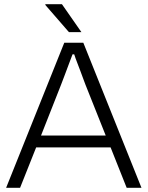

<svg xmlns="http://www.w3.org/2000/svg" viewBox="-20 -888 698 908"><path d="M9 0 284 -686H374L649 0H579L503 -191H151L75 0ZM174 -247H480L384 -488Q381 -496 375 -512Q369 -528 361.5 -548.5Q354 -569 345.5 -590.5Q337 -612 331 -631H323Q316 -612 306 -586Q296 -560 286.5 -534Q277 -508 269 -488ZM365 -736H306L194 -865L195 -868H273Z"/></svg>

Font: Archivo SemiBold ExtraLight
Style: Regular
Weight: 250
Version: Version 2.001